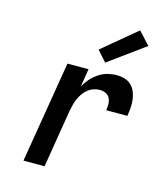

<svg xmlns="http://www.w3.org/2000/svg" viewBox="-114 -861 828 950"><g transform="rotate(15 300.0 -386.0)"><path d="M95 0 181 -520H289L274 -428Q286 -450 303 -469Q320 -488 341 -502Q362 -516 385.5 -522Q409 -528 432 -528Q454 -528 473.5 -522Q493 -516 507 -502.5Q521 -489 528.5 -470.5Q536 -452 538.5 -431.5Q541 -411 539.5 -390Q538 -369 534 -347H426Q429 -363 428.5 -379.5Q428 -396 421.5 -409Q415 -422 400.5 -429Q386 -436 370 -436Q355 -436 338.5 -430.5Q322 -425 309 -414.5Q296 -404 286 -389.5Q276 -375 269.5 -360Q263 -345 259 -329Q255 -313 252 -298L203 0ZM360 -573 312 -627 486 -772 545 -708Z"/></g></svg>

Font: Iosevka SS04 SmBd Ex Obl
Style: Regular
Weight: 600
Width: 7
Italic angle: -9°
Monospace: yes
Designer: Belleve Invis
Foundry: Belleve Invis
Version: Version 19.0.0; ttfautohint (v1.8.4)